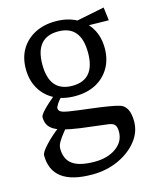

<svg xmlns="http://www.w3.org/2000/svg" viewBox="-112 -585 738 898"><g transform="rotate(-15 257.5 -135.5)"><path d="M223 235Q28 235 28 90Q28 76 57 44.5Q86 13 130 -21L167 -17Q143 12 130.5 29.5Q118 47 113.5 57.5Q109 68 109 79Q109 131 143 155.5Q177 180 250 180Q313 180 354 150.5Q395 121 395 73Q395 50 386.5 40Q378 30 355 27L225 11Q198 7 179 3.5Q160 0 130 -9Q96 -20 81.5 -38Q67 -56 67 -84Q67 -104 152 -174L185 -163Q163 -141 154 -126.5Q145 -112 145 -107Q145 -92 163.5 -85.5Q182 -79 240 -72Q271 -68 308 -63.5Q345 -59 378.5 -53.5Q412 -48 432 -42Q476 -28 476 45Q476 97 441.5 140Q407 183 350 209Q293 235 223 235ZM241 -140Q183 -140 140 -163Q97 -186 73.5 -227Q50 -268 50 -322Q50 -377 74 -417Q98 -457 141 -479.5Q184 -502 241 -502Q299 -502 342 -479Q385 -456 408.5 -415.5Q432 -375 432 -321Q432 -267 408 -226Q384 -185 341.5 -162.5Q299 -140 241 -140ZM241 -190Q351 -190 351 -321Q351 -453 241 -453Q130 -453 130 -322Q130 -190 241 -190ZM484 -442 379 -444 317 -474 476 -506Z"/></g></svg>

Font: Andada Pro
Style: Regular
Weight: 400
Designer: Carolina Giovagnoli
Foundry: Huerta Tipografica
Version: Version 3.003